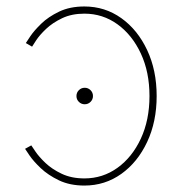

<svg xmlns="http://www.w3.org/2000/svg" viewBox="-20 -574 575 602"><path d="M245.6 -247.1Q234.9 -247.1 227.3 -254.6Q219.7 -262.2 219.7 -272.9Q219.7 -283.7 227.3 -291.3Q234.9 -298.8 245.6 -298.8Q256.3 -298.8 263.9 -291.3Q271.5 -283.7 271.5 -272.9Q271.5 -262.2 263.9 -254.6Q256.3 -247.1 245.6 -247.1ZM244.6 7.8Q199.2 7.8 165 -8.5Q130.9 -24.9 107.9 -46.6Q85 -68.4 72.8 -86.2Q60.5 -104 58.6 -107.4L78.1 -118.2Q80.1 -115.2 91.1 -98.9Q102.1 -82.5 122.6 -63Q143.1 -43.5 173.6 -29.1Q204.1 -14.6 244.6 -14.6Q302.2 -14.6 348.4 -47.9Q394.5 -81.1 421.6 -139.4Q448.7 -197.8 448.7 -272.9Q448.7 -348.1 421.6 -406.2Q394.5 -464.4 348.4 -497.8Q302.2 -531.2 244.6 -531.2Q204.6 -531.2 174.6 -516.8Q144.5 -502.4 124.3 -483.2Q104 -463.9 93.3 -447.5Q82.5 -431.2 80.6 -427.7L61 -439Q63 -442.4 75 -460.2Q86.9 -478 109.4 -499.8Q131.8 -521.5 165.5 -537.6Q199.2 -553.7 244.6 -553.7Q309.1 -553.7 360.4 -517.1Q411.6 -480.5 441.4 -417Q471.2 -353.5 471.2 -272.9Q471.2 -192.4 441.4 -128.9Q411.6 -65.4 360.4 -28.8Q309.1 7.8 244.6 7.8Z"/></svg>

Font: Inter Thin
Style: Regular
Weight: 250
Designer: Rasmus Andersson
Foundry: rsms
Version: Version 4.001;git-66647c0bb